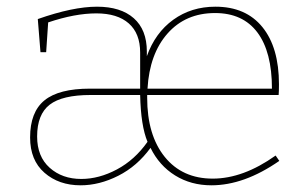

<svg xmlns="http://www.w3.org/2000/svg" viewBox="-20 -548 921 574"><path d="M815 -67Q710 6 612 6Q551 6 503.5 -23.5Q456 -53 430 -106Q390 -51 333.5 -22.5Q277 6 221 6Q156 6 113 -31.5Q70 -69 70 -137Q70 -213 113 -248Q156 -283 249 -283H399V-391Q399 -448 365 -478Q331 -508 268 -508Q204 -508 124 -481L118 -392H101L93 -491Q198 -528 270 -528Q341 -528 380 -493.5Q419 -459 419 -394V-380Q444 -450 498 -489Q552 -528 624 -528Q715 -528 764.5 -467Q814 -406 814 -296Q814 -274 813 -264H420V-256Q420 -144 472.5 -79Q525 -14 616 -14Q707 -14 804 -83ZM421 -283H793Q793 -393 749.5 -451Q706 -509 623 -509Q535 -509 481 -448Q427 -387 421 -283ZM421 -124Q401 -172 399 -264H251Q166 -264 128.5 -235Q91 -206 91 -140Q91 -80 128.5 -46.5Q166 -13 223 -13Q276 -13 329.5 -41.5Q383 -70 421 -124Z"/></svg>

Font: Bitter Pro Thin
Style: Regular
Weight: 250
Designer: Sol Matas, and Bitter project Authors
Foundry: Sol Matas
Version: Version 1.010